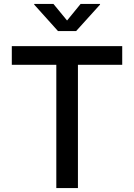

<svg xmlns="http://www.w3.org/2000/svg" viewBox="-20 -964 687 984"><path d="M40.5 -631.8V-727.5H606.4V-631.8H379.4V0H268.6V-631.8ZM253.9 -943.8 323.7 -858.9 393.1 -943.8H492.7V-940.4L370.1 -804.7H277.3L155.3 -940.4V-943.8Z"/></svg>

Font: Inter 17pt Medium
Style: Regular
Weight: 500
Version: Version 4.001;git-66647c0bb